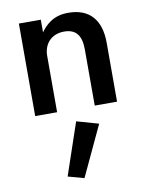

<svg xmlns="http://www.w3.org/2000/svg" viewBox="-89 -534 724 940"><g transform="rotate(-10 272.5 -64.5)"><path d="M178 -460H69V0H178V-280C178 -341 218 -383 280 -383C339 -383 365 -348 365 -280V0H476V-293C476 -409 419 -470 316 -470C281 -470 251 -462 226 -445C207 -432 191 -416 178 -397ZM262 60 174 319 254 341 371 91Z"/></g></svg>

Font: Jost Medium
Style: Regular
Weight: 500
Version: Version 3.710